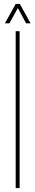

<svg xmlns="http://www.w3.org/2000/svg" viewBox="-20 -959 180 979"><path d="M60 0V-800H80V0ZM5 -840 60 -939H81L136 -840H113L71 -918L28 -840Z"/></svg>

Font: Big Shoulders Display Thin Thin
Style: Regular
Weight: 250
Version: Version 2.002